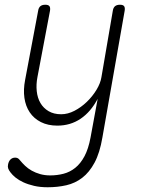

<svg xmlns="http://www.w3.org/2000/svg" viewBox="-20 -580 640 810"><path d="M362 0 392 -163Q363 -108 320 -79Q277 -50 222 -50Q182 -50 152.5 -65Q123 -80 105.5 -106Q88 -132 83 -167Q78 -202 86 -243L141 -535Q143 -548 150.5 -554Q158 -560 171 -560Q184 -560 188.5 -554Q193 -548 191 -535L138 -255Q132 -224 135 -195.5Q138 -167 150.5 -145.5Q163 -124 185 -111Q207 -98 238 -98Q266 -98 294 -112.5Q322 -127 346 -150Q370 -173 387 -201Q404 -229 408 -255L456 -535Q458 -548 465.5 -554Q473 -560 486 -560Q499 -560 503.5 -554Q508 -548 506 -535L412 0Q401 65 379 106Q357 147 327 170Q297 193 260 201.5Q223 210 181 210Q149 210 123.5 204Q98 198 78.5 189Q59 180 45.5 169Q32 158 24 147Q17 138 14.5 130.5Q12 123 14 114Q15 108 17.5 102.5Q20 97 24 93Q28 89 33 87Q38 85 44 85Q49 85 54 87Q59 89 65 97Q74 108 86 119.5Q98 131 114 140Q130 149 149.5 154.5Q169 160 192 160Q221 160 248 153Q275 146 297.5 128Q320 110 336.5 79Q353 48 362 0Z"/></svg>

Font: Maple Mono Thin
Style: Italic
Weight: 250
Italic angle: -10°
Monospace: yes
Designer: subframe7536
Version: Version 7.000